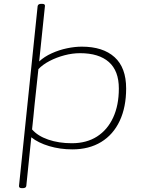

<svg xmlns="http://www.w3.org/2000/svg" viewBox="-20 -772 757 1000"><path d="M94 208Q78 208 79 196L176 -740Q178 -752 195 -752H199Q216 -752 214 -740L184 -452Q211 -477 249.5 -494.5Q288 -512 329 -520.5Q370 -529 406 -529Q516 -529 576.5 -474.5Q637 -420 637 -311Q637 -214 603.5 -142.5Q570 -71 507 -32.5Q444 6 357 6Q293 6 236 -11Q179 -28 143 -57L117 196Q116 208 98 208ZM354 -26Q431 -26 485.5 -61Q540 -96 569.5 -160Q599 -224 599 -311Q599 -403 547 -449Q495 -495 397 -495Q357 -495 315.5 -484Q274 -473 238.5 -454.5Q203 -436 180 -412L160 -226Q157 -198 154 -164.5Q151 -131 147 -98Q176 -64 231 -45Q286 -26 354 -26Z"/></svg>

Font: Asap Expanded Expanded Thin
Style: Italic
Weight: 100
Width: 7
Italic angle: -6°
Designer: Pablo Cosgaya
Foundry: Omnibus-Type
Version: Version 3.001; ttfautohint (v1.8.4.7-5d5b)